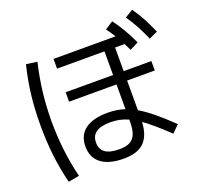

<svg xmlns="http://www.w3.org/2000/svg" viewBox="-144 -978 1226 1178"><g transform="rotate(-20 469.0 -389.0)"><path d="M279.3 -127.9Q279.3 -200.2 330.1 -238.3Q380.9 -276.4 477.5 -276.4Q538.1 -276.4 588.9 -259.3V-420.9H279.3V-482.4H588.9V-636.7H279.3V-700.2H684.6Q663.1 -734.4 643.6 -759.8L696.3 -793.9Q726.1 -754.9 750.2 -713.4Q774.4 -671.9 798.8 -619.1L743.2 -590.8L720.2 -636.7H658.2V-482.4H838.9V-420.9H658.2V-227.1Q699.7 -203.1 748 -163.6Q796.4 -124 859.4 -63.5L813.5 -17.6Q718.8 -107.9 657.7 -150.9Q652.8 -61.5 609.1 -19.5Q565.4 22.5 477.5 22.5Q381.3 22.5 330.3 -16.1Q279.3 -54.7 279.3 -127.9ZM783.2 -787.1 835.9 -818.4Q864.3 -777.8 887.2 -735.6Q910.2 -693.4 932.6 -640.6L877 -615.2Q854 -667.5 831.8 -708.3Q809.6 -749 783.2 -787.1ZM64.5 -343.8Q64.5 -448.7 75.2 -540.5Q85.9 -632.3 109.4 -727.5L180.7 -717.8Q158.7 -624 147.9 -533.7Q137.2 -443.4 136.7 -343.8Q137.2 -243.7 147.9 -153.3Q158.7 -63 180.7 27.3L109.4 40Q85.9 -54.2 75.2 -146.5Q64.5 -238.8 64.5 -343.8ZM470.7 -41Q513.7 -41 539.3 -54.4Q564.9 -67.9 576.9 -97.7Q588.9 -127.4 588.9 -177.7V-191.4Q560.1 -204.1 532.2 -210Q504.4 -215.8 473.6 -215.8Q411.1 -215.8 379.9 -194.1Q348.6 -172.4 348.6 -127.9Q348.6 -84 378.9 -62.5Q409.2 -41 470.7 -41Z"/></g></svg>

Font: Pretendard JP
Style: Regular
Weight: 400
Designer: Base glyphs from Inter by Rasmus Andersson; Hangeul glyphs from Noto Sans CJK(Source Han Sans) by Jang Soo-young and Kan
Foundry: Kil Hyung-jin
Version: Version 1.309